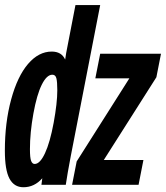

<svg xmlns="http://www.w3.org/2000/svg" viewBox="-23 -745 669 774"><path d="M144 0 147.5 -26.4Q115.7 9.8 71.3 9.8Q33.7 9.8 15.1 -25.1Q-3.4 -60.1 -3.4 -137.7Q-3.4 -251 22 -344.2Q47.4 -437.5 90.1 -487.3Q132.8 -537.1 185.5 -537.1Q225.1 -537.1 239.7 -504.9L243.7 -530.8L281.2 -724.6H380.9L262.2 -115.2Q248.5 -43.5 242.2 0ZM208 -380.9Q208 -415 204.3 -429.4Q200.7 -443.8 188 -443.8Q165.5 -443.8 145.5 -403.8Q125.5 -363.8 111.6 -287.1Q97.7 -210.4 97.7 -143.6Q97.7 -108.4 102.5 -96.2Q107.4 -84 116.7 -84Q138.2 -84 158.4 -127.4Q178.7 -170.9 193.4 -250.5Q208 -330.1 208 -380.9ZM267.6 0 286.1 -94.2 498.5 -429.2H361.3L380.9 -528.3H626L607.4 -433.6L395.5 -100.1H555.2L535.6 0Z"/></svg>

Font: Liberation Mono
Style: Bold Italic
Weight: 700
Italic angle: -12°
Monospace: yes
Designer: Steve Matteson
Foundry: Ascender Corporation
Version: Version 2.1.5